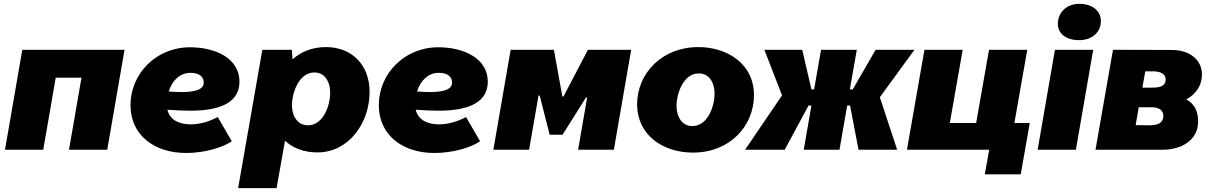

<svg xmlns="http://www.w3.org/2000/svg" viewBox="-20 -779 6303 999"><path d="M6 0H205L270 -375H404L339 0H538L628 -520H96Z M948 17C1046 17 1140 -12 1186 -44L1113 -170C1073 -149 1025 -132 972 -132C913 -132 864 -154 851 -208C895 -205 935 -203 971 -203C1140 -203 1226 -254 1226 -354C1226 -474 1104 -533 968 -533C794 -533 659 -397 659 -232C659 -75 784 17 948 17ZM858 -303C875 -359 916 -400 970 -400C1008 -400 1040 -387 1040 -348C1040 -310 986 -300 925 -300C903 -300 880 -301 858 -303Z M1219 200H1419L1463 -47C1503 -9 1560 14 1632 14C1794 14 1903 -138 1903 -301C1903 -440 1812 -534 1676 -534C1603 -534 1545 -509 1502 -470C1501 -490 1499 -510 1498 -520H1345ZM1582 -127C1532 -127 1499 -170 1499 -234C1499 -289 1532 -402 1616 -402C1667 -402 1698 -359 1698 -294C1698 -236 1665 -127 1582 -127Z M2240 17C2338 17 2432 -12 2478 -44L2405 -170C2365 -149 2317 -132 2264 -132C2205 -132 2156 -154 2143 -208C2187 -205 2227 -203 2263 -203C2432 -203 2518 -254 2518 -354C2518 -474 2396 -533 2260 -533C2086 -533 1951 -397 1951 -232C1951 -75 2076 17 2240 17ZM2150 -303C2167 -359 2208 -400 2262 -400C2300 -400 2332 -387 2332 -348C2332 -310 2278 -300 2217 -300C2195 -300 2172 -301 2150 -303Z M2547 0H2733L2782 -282H2788L2840 -78H2907L3029 -272H3035L2988 0H3174L3264 -520H3039L2912 -277H2906L2862 -520H2637Z M3586 15C3776 15 3903 -122 3903 -284C3903 -445 3767 -534 3613 -534C3424 -534 3295 -397 3295 -236C3295 -78 3427 15 3586 15ZM3582 -123C3532 -123 3500 -166 3500 -230C3500 -287 3533 -397 3616 -397C3667 -397 3698 -354 3698 -290C3698 -231 3665 -123 3582 -123Z M3857 0H4063L4187 -230H4202L4162 0H4348L4388 -230H4403L4447 0H4648L4558 -273L4738 -520H4536L4417 -314H4402L4438 -520H4252L4216 -314H4202L4154 -520H3957L4049 -283Z M5338 -139H5258L5325 -520H5126L5059 -139H4922L4989 -520H4790L4699 0H5127L5104 128H5291Z M5379 0H5578L5668 -520H5469ZM5595 -570C5659 -570 5708 -608 5708 -670C5708 -721 5666 -759 5595 -759C5532 -759 5484 -716 5484 -655C5484 -604 5527 -570 5595 -570Z M5680 0H6032C6123 0 6214 -47 6214 -147C6214 -204 6193 -239 6153 -262C6206 -291 6234 -338 6234 -392C6234 -462 6177 -519 6076 -519L5771 -520ZM5889 -128 5905 -221H5973C6011 -221 6033 -204 6033 -177C6033 -136 6000 -126 5954 -127ZM5924 -323 5939 -408H5978C6020 -408 6045 -393 6045 -366C6045 -331 6016 -323 5974 -323Z"/></svg>

Font: Fixel Display 20240404 Black
Style: Italic
Weight: 900
Italic angle: -10°
Designer: AlfaBravo + MacPaw
Foundry: Kyrylo Tkachov, Marchela Mozhyna, Serhii Makarenko, Maria Weinstein, Zakhar Kryvoshyya
Version: Version 1.211;Glyphs 3.2 (3225)